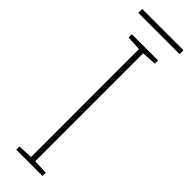

<svg xmlns="http://www.w3.org/2000/svg" viewBox="-278 -832 839 839"><g transform="rotate(45 141.5 -412.0)"><path d="M223 0H61V-20L129 -23V-690L61 -694V-714H223V-694L155 -690V-23L223 -20ZM270 -824V-800H15V-824Z"/></g></svg>

Font: Noto Sans Khmer UI Thin
Style: Regular
Weight: 100
Designer: Danh Hong and the Monotype Design Team
Foundry: Monotype Imaging Inc.
Version: Version 2.002; ttfautohint (v1.8.4.7-5d5b)